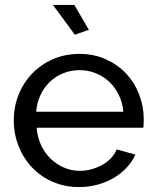

<svg xmlns="http://www.w3.org/2000/svg" viewBox="-20 -750 631 780"><path d="M302 10Q243 10 194 -11.5Q145 -33 110 -70Q75 -107 55.5 -156.5Q36 -206 36 -261Q36 -316 55.5 -365Q75 -414 110.5 -451Q146 -488 195 -509.5Q244 -531 303 -531Q362 -531 410.5 -509Q459 -487 493 -450.5Q527 -414 545.5 -365.5Q564 -317 564 -265Q564 -254 563.5 -245Q563 -236 562 -231H129Q132 -192 147 -160Q162 -128 186 -105Q210 -82 240.5 -69Q271 -56 305 -56Q329 -56 352 -62.5Q375 -69 395 -80Q415 -91 430.5 -107Q446 -123 454 -143L530 -122Q517 -93 494.5 -69Q472 -45 442.5 -27.5Q413 -10 377 0Q341 10 302 10ZM481 -296Q478 -333 462.5 -364.5Q447 -396 423.5 -418Q400 -440 369 -452.5Q338 -465 303 -465Q268 -465 237 -452.5Q206 -440 182.5 -417.5Q159 -395 144.5 -364Q130 -333 127 -296ZM195 -730H282L341 -629L284 -609Z"/></svg>

Font: IngvarSans
Style: Regular
Weight: 500
Version: Version 3.000